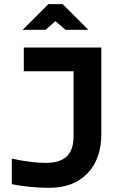

<svg xmlns="http://www.w3.org/2000/svg" viewBox="-20 -900 551 929"><path d="M204.1 -111.8Q267.6 -111.8 301.8 -142.1Q335.9 -172.4 335.9 -242.2V-555.2H95.2V-669.9H470.2V-252Q470.2 -129.9 402.6 -60.5Q335 8.8 217.8 8.8Q128.4 8.8 37.1 -8.8V-132.8Q128.9 -111.8 204.1 -111.8ZM89.8 -755.9 213.9 -879.9H283.2L407.2 -755.9H296.9L248 -797.9L201.2 -755.9Z"/></svg>

Font: LT Wave Text Bold
Style: Regular
Weight: 700
Designer: Daniel Lyons
Version: Version 2.5 (Glyphs App)